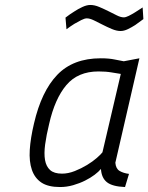

<svg xmlns="http://www.w3.org/2000/svg" viewBox="-20 -744 598 774"><path d="M558 -667Q541 -654 525 -643Q511 -634 495.5 -626.5Q480 -619 466 -619Q450 -619 431 -627Q412 -635 393.5 -644.5Q375 -654 358.5 -662Q342 -670 330 -670Q321 -670 307.5 -663Q294 -656 280 -648Q264 -638 248 -626L244 -673Q262 -687 280 -698Q295 -708 312.5 -716Q330 -724 344 -724Q361 -724 380 -716Q399 -708 417 -699Q435 -690 451 -682Q467 -674 479 -674Q487 -674 499 -680Q511 -686 524 -694Q538 -703 555 -714ZM445 -88Q447 -64 462 -55Q477 -46 500 -43L484 10Q433 8 411 -9.5Q389 -27 387 -63Q378 -52 361.5 -39.5Q345 -27 323 -16Q301 -5 275 2.5Q249 10 222 10Q174 10 147 -8Q120 -26 108.5 -59.5Q97 -93 100 -140Q103 -187 117 -246Q147 -376 211 -442.5Q275 -509 386 -509Q420 -509 443 -504Q466 -499 479 -497L542 -509ZM230 -44Q255 -44 281.5 -54.5Q308 -65 331 -79Q354 -93 370.5 -107.5Q387 -122 393 -130L467 -446Q453 -448 430 -452Q407 -456 377 -456Q294 -456 247.5 -401Q201 -346 178 -244Q167 -199 162 -162Q157 -125 161.5 -99Q166 -73 182 -58.5Q198 -44 230 -44Z"/></svg>

Font: Panefresco 250wt
Style: Italic
Weight: 300
Version: Version 1.000